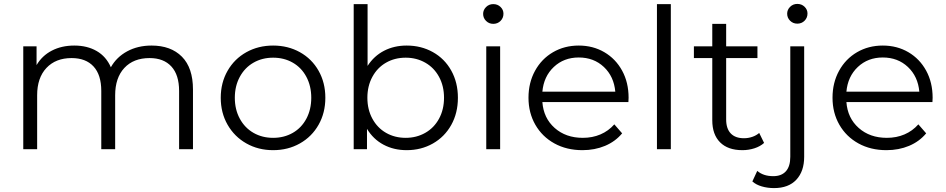

<svg xmlns="http://www.w3.org/2000/svg" viewBox="-20 -763 4836 982"><path d="M967 -305V0H896V-298Q896 -380 856.5 -423Q817 -466 745 -466Q663 -466 616 -415.5Q569 -365 569 -276V0H498V-298Q498 -380 458.5 -423Q419 -466 346 -466Q265 -466 217.5 -415.5Q170 -365 170 -276V0H99V-526H167V-430Q195 -478 245 -504Q295 -530 360 -530Q426 -530 474.5 -502Q523 -474 547 -419Q576 -471 630.5 -500.5Q685 -530 755 -530Q854 -530 910.5 -473Q967 -416 967 -305Z M1109 -263Q1109 -340 1144 -401Q1179 -462 1240 -496Q1301 -530 1377 -530Q1453 -530 1514 -496Q1575 -462 1609.5 -401Q1644 -340 1644 -263Q1644 -186 1609.5 -125Q1575 -64 1514 -29.5Q1453 5 1377 5Q1301 5 1240 -29.5Q1179 -64 1144 -125Q1109 -186 1109 -263ZM1572 -263Q1572 -323 1547 -370Q1522 -417 1477.5 -442.5Q1433 -468 1377 -468Q1321 -468 1276.5 -442.5Q1232 -417 1206.5 -370Q1181 -323 1181 -263Q1181 -203 1206.5 -156Q1232 -109 1276.5 -83.5Q1321 -58 1377 -58Q1433 -58 1477.5 -83.5Q1522 -109 1547 -156Q1572 -203 1572 -263Z M2322 -263Q2322 -185 2288 -124Q2254 -63 2194 -29Q2134 5 2060 5Q1994 5 1941.5 -23Q1889 -51 1857 -104V0H1789V-742H1860V-426Q1893 -477 1944.5 -503.5Q1996 -530 2060 -530Q2134 -530 2194 -496.5Q2254 -463 2288 -402Q2322 -341 2322 -263ZM2251 -263Q2251 -323 2225.5 -370Q2200 -417 2155 -442.5Q2110 -468 2055 -468Q1999 -468 1954.5 -442.5Q1910 -417 1884.5 -370Q1859 -323 1859 -263Q1859 -203 1884.5 -156Q1910 -109 1954.5 -83.5Q1999 -58 2055 -58Q2110 -58 2155 -83.5Q2200 -109 2225.5 -156Q2251 -203 2251 -263Z M2467 -526H2538V0H2467ZM2451 -692Q2451 -712 2466 -727Q2481 -742 2503 -742Q2525 -742 2540 -727.5Q2555 -713 2555 -693Q2555 -671 2540 -656Q2525 -641 2503 -641Q2481 -641 2466 -656Q2451 -671 2451 -692Z M3194 -241H2754Q2760 -159 2817 -108.5Q2874 -58 2961 -58Q3010 -58 3051 -75.5Q3092 -93 3122 -127L3162 -81Q3127 -39 3074.5 -17Q3022 5 2959 5Q2878 5 2815.5 -29.5Q2753 -64 2718 -125Q2683 -186 2683 -263Q2683 -340 2716.5 -401Q2750 -462 2808.5 -496Q2867 -530 2940 -530Q3013 -530 3071 -496Q3129 -462 3162 -401.5Q3195 -341 3195 -263ZM2754 -294H3127Q3120 -372 3068.5 -420.5Q3017 -469 2940 -469Q2864 -469 2812.5 -420.5Q2761 -372 2754 -294Z M3340 -742H3411V0H3340Z M3888 -32Q3868 -14 3838.5 -4.5Q3809 5 3777 5Q3703 5 3663 -35Q3623 -75 3623 -148V-466H3529V-526H3623V-641H3694V-526H3854V-466H3694V-152Q3694 -105 3717.5 -80.5Q3741 -56 3785 -56Q3807 -56 3827.5 -63Q3848 -70 3863 -83Z M3828 165 3853 111Q3884 138 3935 138Q3977 138 3999.5 113Q4022 88 4022 39V-526H4093V39Q4093 113 4053 156Q4013 199 3939 199Q3906 199 3876.5 190.5Q3847 182 3828 165ZM4006 -693Q4006 -713 4021 -728Q4036 -743 4058 -743Q4080 -743 4095 -728.5Q4110 -714 4110 -694Q4110 -672 4095 -657Q4080 -642 4058 -642Q4036 -642 4021 -657Q4006 -672 4006 -693Z M4749 -241H4309Q4315 -159 4372 -108.5Q4429 -58 4516 -58Q4565 -58 4606 -75.5Q4647 -93 4677 -127L4717 -81Q4682 -39 4629.5 -17Q4577 5 4514 5Q4433 5 4370.5 -29.5Q4308 -64 4273 -125Q4238 -186 4238 -263Q4238 -340 4271.5 -401Q4305 -462 4363.5 -496Q4422 -530 4495 -530Q4568 -530 4626 -496Q4684 -462 4717 -401.5Q4750 -341 4750 -263ZM4309 -294H4682Q4675 -372 4623.5 -420.5Q4572 -469 4495 -469Q4419 -469 4367.5 -420.5Q4316 -372 4309 -294Z"/></svg>

Font: Montserrat-Regular
Style: Regular
Weight: 400
Version: Version 7.200